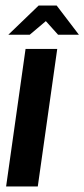

<svg xmlns="http://www.w3.org/2000/svg" viewBox="-20 -671 304 691"><path d="M2 0 72 -495H186L116 0ZM10 -546 119 -651H184L264 -546H189L145 -595L87 -546Z"/></svg>

Font: Alumni Sans
Style: Bold Italic
Weight: 700
Italic angle: -8°
Designer: Robert E. Leuschke
Foundry: Robert E. Leuschke
Version: Version 1.016